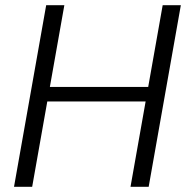

<svg xmlns="http://www.w3.org/2000/svg" viewBox="-20 -720 717 740"><path d="M483 0 607 -700H677L553 0ZM34 0 158 -700H228L104 0ZM146 -329 156 -385H571L561 -329Z"/></svg>

Font: DM Sans Light
Style: Italic
Weight: 300
Italic angle: -10°
Designer: Colophon Foundry, Jonny Pinhorn
Foundry: Colophon Foundry
Version: Version 4.004;gftools[0.9.30]